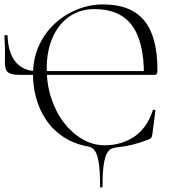

<svg xmlns="http://www.w3.org/2000/svg" viewBox="-20 -656 780 867"><path d="M432 187Q432 117 426 79Q420 41 408.5 25Q397 9 380 6Q313 -6 265 -38.5Q217 -71 187 -116.5Q157 -162 143 -214.5Q129 -267 129 -319Q129 -390 155 -448Q181 -506 226 -548Q271 -590 328 -613Q385 -636 446 -636Q571 -636 631 -563.5Q691 -491 691 -339Q691 -327 688 -322.5Q685 -318 676 -318H630Q630 -470 575 -542.5Q520 -615 407 -615Q342 -615 293.5 -581.5Q245 -548 218 -487.5Q191 -427 191 -346Q191 -274 212 -211Q233 -148 269.5 -101Q306 -54 353 -27Q400 0 453 0Q527 0 585 -38Q643 -76 670 -158Q671 -162 676.5 -160.5Q682 -159 682 -157L668 -50Q666 -38 663.5 -34.5Q661 -31 653 -27Q581 2 516 8Q500 10 486.5 14.5Q473 19 463.5 35Q454 51 448.5 86.5Q443 122 443 187Q443 191 437.5 191Q432 191 432 187ZM67 -318Q30 -318 16 -329.5Q2 -341 2 -375Q2 -387 2.5 -399.5Q3 -412 2.5 -434Q2 -456 0 -495Q0 -497 7 -497.5Q14 -498 14 -496Q17 -414 52 -374.5Q87 -335 145 -335H667V-318Z"/></svg>

Font: Cormorant Infant Light
Style: Regular
Weight: 300
Designer: Christian Thalmann (Catharsis Fonts)
Foundry: Catharsis Fonts
Version: Version 4.001